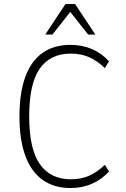

<svg xmlns="http://www.w3.org/2000/svg" viewBox="-20 -939 635 967"><path d="M334 8Q252 8 194.5 -33Q137 -74 107.5 -154.5Q78 -235 78 -352Q78 -470 107 -550.5Q136 -631 193.5 -672Q251 -713 334 -713Q394 -713 443 -692Q492 -671 529 -630L508 -596Q470 -633 429 -651Q388 -669 336 -669Q233 -669 180 -593Q127 -517 127 -353Q127 -189 180.5 -112.5Q234 -36 337 -36Q388 -36 429 -54Q470 -72 508 -109L529 -75Q492 -35 443 -13.5Q394 8 334 8ZM208 -765 310 -919H358L460 -765H424L334 -879L244 -765Z"/></svg>

Font: Nunito Sans 7pt Condensed ExtraLight
Style: Regular
Weight: 250
Width: 3
Designer: Vernon Adams
Foundry: Vernon Adams
Version: Version 3.101;gftools[0.9.27]